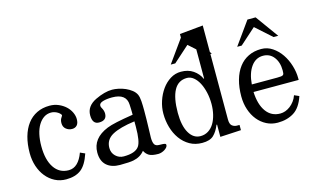

<svg xmlns="http://www.w3.org/2000/svg" viewBox="-90 -1005 2121 1284"><g transform="rotate(-15 971.0 -363.0)"><path d="M397.5 -119.1Q372.1 -43 333 -13.7Q293.9 15.6 230.5 15.6Q188.5 15.6 153.3 -2.4Q118.2 -20.5 92.8 -51.8Q67.4 -83 53.2 -125.5Q39.1 -168 39.1 -216.8Q39.1 -279.3 53.2 -329.6Q67.4 -379.9 94.2 -415.5Q121.1 -451.2 160.2 -470.2Q199.2 -489.3 249 -489.3Q282.2 -489.3 310.5 -477.1Q338.9 -464.8 359.4 -445.8Q379.9 -426.8 391.1 -402.8Q402.3 -378.9 402.3 -355.5Q402.3 -327.1 389.6 -313.5Q377 -299.8 355.5 -299.8Q332 -299.8 314 -314.5Q295.9 -329.1 295.9 -355.5Q295.9 -377 304.7 -390.1Q313.5 -403.3 313.5 -406.2Q313.5 -409.2 308.1 -415.5Q302.7 -421.9 293.9 -427.7Q285.2 -433.6 272.9 -438Q260.7 -442.4 247.1 -442.4Q218.8 -442.4 196.8 -427.7Q174.8 -413.1 158.7 -386.7Q142.6 -360.4 134.3 -323.2Q126 -286.1 126 -241.2Q126 -146.5 162.1 -92.8Q198.2 -39.1 262.7 -39.1Q296.9 -39.1 322.3 -63.5Q347.7 -87.9 364.3 -133.8Z M774.4 -36.1Q746.1 0 697.3 9.8Q670.9 15.6 602.5 15.6Q543.9 15.6 510.3 -14.6Q476.6 -44.9 476.6 -103.5Q476.6 -202.1 587.9 -247.1Q611.3 -256.8 656.7 -266.6Q702.1 -276.4 770.5 -287.1V-300.8Q770.5 -310.5 770 -324.2Q769.5 -337.9 768.6 -357.4Q765.6 -434.6 667 -434.6Q629.9 -434.6 603.5 -426.8Q577.1 -418.9 577.1 -401.4Q577.1 -391.6 582 -384.8Q594.7 -363.3 594.7 -342.8Q594.7 -294.9 541 -294.9Q495.1 -294.9 495.1 -356.4Q495.1 -419.9 563.5 -453.1Q628.9 -484.4 680.7 -484.4Q699.2 -484.4 723.6 -479.5Q748 -474.6 771.5 -464.4Q794.9 -454.1 813.5 -439.5Q832 -424.8 840.8 -406.2Q848.6 -388.7 850.6 -359.4Q852.5 -330.1 852.5 -295.9Q852.5 -228.5 850.6 -176.3Q848.6 -124 848.6 -107.4Q848.6 -77.1 856.9 -61.5Q865.2 -45.9 890.6 -45.9Q922.9 -45.9 929.7 -43Q936.5 -40 936.5 -34.2Q936.5 -25.4 930.2 -17.6Q923.8 -9.8 914.1 -3.4Q904.3 2.9 892.1 6.8Q879.9 10.7 869.1 10.7Q825.2 10.7 805.2 -1.5Q785.2 -13.7 774.4 -36.1ZM770.5 -241.2Q667 -227.5 614.7 -198.7Q562.5 -169.9 562.5 -112.3Q562.5 -78.1 585.9 -55.7Q609.4 -33.2 641.6 -33.2Q721.7 -33.2 748 -70.3Q770.5 -101.6 770.5 -203.1Z M1377.9 -91.8Q1377.9 -58.6 1392.6 -47.4Q1407.2 -36.1 1424.8 -36.1H1443.4V0L1298.8 7.8V-77.1H1294.9Q1277.3 -33.2 1251.5 -8.8Q1225.6 15.6 1172.9 15.6Q1124 15.6 1086.4 -5.9Q1048.8 -27.3 1022.9 -63.5Q997.1 -99.6 983.9 -145.5Q970.7 -191.4 970.7 -240.2Q970.7 -284.2 984.9 -327.1Q999 -370.1 1023.9 -404.8Q1048.8 -439.5 1082.5 -460.4Q1116.2 -481.4 1156.2 -481.4Q1206.1 -481.4 1240.7 -457.5Q1275.4 -433.6 1292 -396.5H1294.9V-626Q1294.9 -654.3 1290.5 -668.9Q1286.1 -683.6 1261.7 -685.5L1215.8 -689.5V-726.6L1377.9 -742.2ZM1184.6 -430.7Q1124 -430.7 1094.7 -377Q1065.4 -323.2 1065.4 -220.7Q1065.4 -130.9 1094.7 -81.1Q1124 -31.2 1172.9 -31.2Q1203.1 -31.2 1227.1 -46.4Q1251 -61.5 1266.6 -87.4Q1282.2 -113.3 1290.5 -147.9Q1298.8 -182.6 1298.8 -220.7Q1298.8 -262.7 1290 -300.8Q1281.2 -338.9 1266.1 -367.7Q1251 -396.5 1230 -413.6Q1209 -430.7 1184.6 -430.7Z M1879.9 -119.1Q1854.5 -43 1807.1 -13.7Q1759.8 15.6 1695.3 15.6Q1653.3 15.6 1618.2 -2.4Q1583 -20.5 1557.6 -51.8Q1532.2 -83 1518.1 -125.5Q1503.9 -168 1503.9 -216.8Q1503.9 -279.3 1518.1 -329.6Q1532.2 -379.9 1559.1 -415.5Q1585.9 -451.2 1625 -470.2Q1664.1 -489.3 1713.9 -489.3Q1755.9 -489.3 1791 -465.8Q1826.2 -442.4 1851.1 -405.8Q1876 -369.1 1889.6 -324.2Q1903.3 -279.3 1903.3 -237.3V-224.6H1590.8Q1594.7 -136.7 1630.4 -87.9Q1666 -39.1 1727.5 -39.1Q1745.1 -39.1 1762.7 -45.4Q1780.3 -51.8 1796.4 -64Q1812.5 -76.2 1825.7 -93.8Q1838.9 -111.3 1846.7 -133.8ZM1816.4 -313.5Q1816.4 -370.1 1788.6 -406.2Q1760.7 -442.4 1713.9 -442.4Q1663.1 -442.4 1630.9 -397.5Q1598.6 -352.5 1592.8 -276.4H1768.6Q1786.1 -276.4 1795.9 -277.8Q1805.7 -279.3 1810.1 -283.2Q1814.5 -287.1 1815.4 -294.4Q1816.4 -301.8 1816.4 -313.5ZM1273.4 -703.1 1387.7 -544.9H1355.5L1245.1 -643.6L1134.8 -544.9H1103.5L1216.8 -703.1ZM1733.4 -703.1 1847.7 -544.9H1815.4L1705.1 -643.6L1594.7 -544.9H1563.5L1676.8 -703.1Z"/></g></svg>

Font: Uchen
Style: Regular
Weight: 400
Designer: Christopher J. Fynn
Foundry: Christopher J. Fynn for DDC
Version: Version 1.000 preliminary